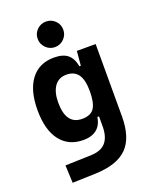

<svg xmlns="http://www.w3.org/2000/svg" viewBox="-176 -847 939 1177"><g transform="rotate(-20 293.0 -258.5)"><path d="M88.9 233.4 84 118.2 250 113.3Q318.4 111.3 349.1 75.4Q379.9 39.6 379.9 -30.3V-93.8H369.1Q361.3 -42 328.6 -16.1Q295.9 9.8 241.7 9.8Q145.5 9.8 92 -59.6Q38.6 -128.9 38.6 -258.3Q38.6 -386.7 92 -457Q145.5 -527.3 242.7 -527.3Q301.8 -527.3 332.3 -501.7Q362.8 -476.1 372.1 -423.8H381.3L389.6 -517.6H512.2V-45.9Q512.2 92.3 447.3 158Q382.3 223.6 240.2 228.5ZM379.9 -258.3Q379.9 -333.5 354.7 -368.2Q329.6 -402.8 278.8 -402.8Q228.5 -402.8 201.2 -365Q173.8 -327.1 173.8 -258.3Q173.8 -114.7 278.8 -114.7Q335.4 -114.7 357.7 -148.9Q379.9 -183.1 379.9 -258.3ZM272.5 -585Q238.3 -585 213.6 -609.6Q189 -634.3 189 -668.5Q189 -703.6 213.6 -727.5Q238.3 -751.5 272.5 -751.5Q307.1 -751.5 331.5 -727.5Q356 -703.6 356 -668.5Q356 -634.3 331.5 -609.6Q307.1 -585 272.5 -585Z"/></g></svg>

Font: Cascadia Mono
Style: Bold
Weight: 700
Monospace: yes
Designer: Aaron Bell
Foundry: Saja Typeworks
Version: Version 2404.023; ttfautohint (v1.8.4)